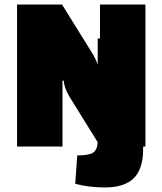

<svg xmlns="http://www.w3.org/2000/svg" viewBox="-20 -645 715 845"><path d="M620 0H610V11Q610 98 569 139Q528 180 441 180Q372 180 311 164L320 39Q371 39 389.5 27Q408 15 410 -19L286 -219Q261 -261 261 -290H255V0H55V-625H253L389 -406Q404 -380 410 -360V-475L420 -476V-625H620Z"/></svg>

Font: Changa Black
Style: Regular
Weight: 900
Designer: Eduardo Rodriguez Tunni
Foundry: Eduardo Rodriguez Tunni
Version: Version 2.001; ttfautohint (v1.5.10-5e6f)